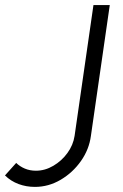

<svg xmlns="http://www.w3.org/2000/svg" viewBox="-66 -720 483 753"><path d="M71 13Q37 13 6.8 1.8Q-23.5 -9.5 -46.5 -32L-2.5 -81Q12 -67 31.5 -58.8Q51 -50.5 75 -50.5Q110.5 -50.5 143.2 -69.8Q176 -89 198.5 -120Q221 -151 226.5 -187L300.5 -700H364.5L290.5 -187Q283.5 -134 251.5 -88.5Q219.5 -43 172 -15Q124.5 13 71 13Z"/></svg>

Font: Urbanist Light
Style: Italic
Weight: 300
Italic angle: -8°
Designer: Corey Hu
Foundry: Corey Hu
Version: Version 1.330; ttfautohint (v1.8.4.7-5d5b)